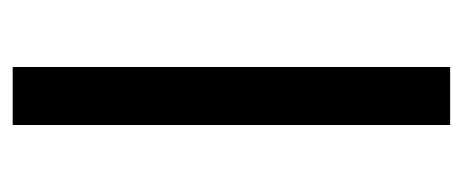

<svg xmlns="http://www.w3.org/2000/svg" viewBox="-240 -512 751 312"><g transform="rotate(-90 136.0 -355.5)"><path d="M183.6 -710.9V0H89.4V-710.9Z"/></g></svg>

Font: RobotoDEMO
Style: Regular
Weight: 400
Designer: Christian Robertson
Foundry: Google
Version: Version 2.136